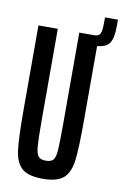

<svg xmlns="http://www.w3.org/2000/svg" viewBox="-88 -829 570 889"><g transform="rotate(10 196.5 -385.0)"><path d="M393 -778V-750Q393 -693 378 -669Q363 -645 319 -641V-298Q319 -163 312 -104.5Q305 -46 275.5 -19Q246 8 177 8Q108 8 78.5 -19Q49 -46 42 -104Q35 -162 35 -298V-688H126V-254Q126 -169 129 -135Q132 -101 142 -89Q152 -77 177 -77Q202 -77 212 -89Q222 -101 224.5 -134.5Q227 -168 227 -254V-688H298Q319 -688 325.5 -702Q332 -716 332 -752V-778Z"/></g></svg>

Font: Saira Ultra Condensed SemiBold
Style: Regular
Weight: 600
Width: 1
Designer: Hector Gatti with collaboration of the Omnibus-Type team
Foundry: Omnibus-Type
Version: Version 1.001; ttfautohint (v1.8)